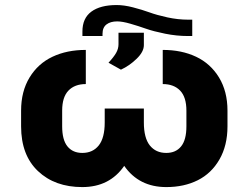

<svg xmlns="http://www.w3.org/2000/svg" viewBox="-20 -739 997 769"><path d="M309.6 10.3Q199.7 10.3 132.1 -53.7Q64.5 -117.7 64.5 -232.9V-295.9Q64.5 -373 98.4 -428.7Q132.3 -484.4 190.2 -511.7Q248 -539.1 323.7 -539.1V-402.3Q279.3 -402.3 254.2 -376.2Q229 -350.1 229 -295.9V-232.9Q229 -178.7 250.2 -152.6Q271.5 -126.5 309.6 -126.5Q351.6 -126.5 375.5 -156.5Q399.4 -186.5 399.4 -248.5V-304.2H556.2V-248.5Q556.2 -186.5 580.1 -156.5Q604 -126.5 646 -126.5Q684.1 -126.5 705.3 -152.6Q726.6 -178.7 726.6 -232.9V-295.9Q726.6 -350.1 701.4 -376.2Q676.3 -402.3 631.8 -402.3V-539.1Q707.5 -539.1 765.4 -511.7Q823.2 -484.4 857.2 -428.7Q891.1 -373 891.1 -295.9V-232.9Q891.1 -156.2 858.9 -100.3Q826.7 -44.4 772 -17.1Q717.3 10.3 646 10.3Q536.6 10.3 477.5 -74.7Q418.9 10.3 309.6 10.3ZM390.6 -594.7H310.1V-612.8Q310.1 -666 345.9 -692.4Q381.8 -718.8 447.3 -718.8Q477.1 -718.8 512.9 -709.5Q548.8 -700.2 578.4 -689.5Q607.9 -678.7 650.4 -669.4Q692.9 -660.2 733.9 -660.2H750V-594.7H732.9Q687.5 -594.7 641.4 -604Q595.2 -613.3 564.7 -624Q534.2 -634.8 502.2 -644Q470.2 -653.3 449.2 -653.3Q422.4 -653.3 406.5 -641.1Q390.6 -628.9 390.6 -603.5ZM464.4 -460 414.6 -487.8Q435.1 -509.8 444.8 -526.6Q454.6 -543.5 454.6 -561.5V-607.9H556.2V-558.1Q556.2 -531.7 527.3 -503.7Q498.5 -475.6 464.4 -460Z"/></svg>

Font: Bert Sans Black
Style: Regular
Weight: 900
Designer: Christian Robertson, Adam Twardoch, & Cristiano Sobral
Foundry: Google
Version: Version 12.135;January 10, 2020;FontCreator 12.0.0.2547 64-b